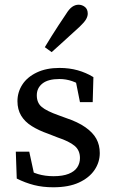

<svg xmlns="http://www.w3.org/2000/svg" viewBox="-20 -781 484 814"><path d="M206 13Q161 13 124 3.5Q87 -6 51 -24L47 -138H104L130 -18H86V-70Q111 -52 141 -43Q171 -34 207 -34Q246 -34 271 -44Q296 -54 307.5 -71.5Q319 -89 319 -111Q319 -144 296 -163Q273 -182 225 -198L184 -214Q144 -228 114.5 -246.5Q85 -265 69.5 -291Q54 -317 54 -352Q54 -390 74.5 -422Q95 -454 135.5 -473.5Q176 -493 232 -493Q274 -493 309.5 -483Q345 -473 376 -454L373 -348H319L298 -453H336V-410Q312 -428 286 -437Q260 -446 232 -446Q184 -446 160 -427Q136 -408 136 -377Q136 -345 157 -327.5Q178 -310 229 -292L259 -281Q310 -264 342 -241.5Q374 -219 388.5 -192.5Q403 -166 403 -132Q403 -93 380.5 -60Q358 -27 314.5 -7Q271 13 206 13ZM170 -581Q184 -605 198.5 -627.5Q213 -650 228 -673.5Q243 -697 259 -720Q273 -743 286 -752Q299 -761 313 -761Q328 -761 340 -751.5Q352 -742 352 -723Q352 -712 345 -699.5Q338 -687 318 -668Q298 -650 278.5 -632Q259 -614 239 -596Q219 -578 199 -560Z"/></svg>

Font: Source Serif 4 18pt
Style: Regular
Weight: 400
Designer: Frank Grießhammer
Foundry: Adobe Systems Incorporated
Version: Version 4.004;hotconv 1.0.116;makeotfexe 2.5.65601